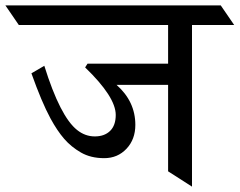

<svg xmlns="http://www.w3.org/2000/svg" viewBox="-90 -695 892 715"><path d="M536 -379H344Q414 -317 414 -230Q414 -176 381 -141Q348 -106 298 -106Q248 -106 211.5 -127Q175 -148 149 -178Q123 -208 98 -254Q65 -315 27 -422L75 -450Q134 -261 197 -211Q227 -187 263 -187Q299 -187 320 -207.5Q341 -228 341 -267Q341 -334 227 -444L236 -458H536V-602H-20L-70 -675H732L782 -602H625V0L536 -57Z"/></svg>

Font: Halant Medium
Style: Regular
Weight: 500
Designer: Hitesh Malaviya (Devanagari), Satya Rajpurohit (Latin)
Foundry: Indian Type Foundry
Version: Version 1.101;PS 1.0;hotconv 1.0.78;makeotf.lib2.5.61930; tt